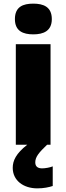

<svg xmlns="http://www.w3.org/2000/svg" viewBox="-20 -796 365 1056"><path d="M163 -776C107 -776 62 -759 62 -691C62 -625 107 -607 163 -607C218 -607 265 -625 265 -691C265 -759 218 -776 163 -776ZM174 97C174 67 194 43 239 0H258V-553H67V0H130C68 48 50 88 50 127C50 197 109 240 185 240C221 240 248 234 270 227V119C256 125 229 130 212 130C189 130 174 121 174 97Z"/></svg>

Font: Noto Sans Gurmukhi Black
Style: Regular
Weight: 900
Designer: Jelle Bosma - Monotype Design Team
Foundry: Monotype Imaging Inc.
Version: Version 2.004